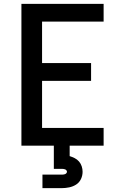

<svg xmlns="http://www.w3.org/2000/svg" viewBox="-20 -755 640 995"><path d="M91 0V-735H517V-643H198V-428H452V-336H198V-92H517V0ZM200 220V150H300Q304 150 308.5 149.5Q313 149 317 147.5Q321 146 324 142.5Q327 139 327 135Q327 131 324 127.5Q321 124 317 122.5Q313 121 308.5 120.5Q304 120 300 120H259V0H341V54Q354 58 367 64.5Q380 71 389.5 82Q399 93 403.5 107Q408 121 408 135Q408 155 399.5 173Q391 191 374.5 201.5Q358 212 338.5 216Q319 220 300 220Z"/></svg>

Font: Zed Mono Semibold Extended
Style: Regular
Weight: 600
Width: 7
Monospace: yes
Designer: Belleve Invis
Foundry: Belleve Invis
Version: Version 1.0.0; ttfautohint (v1.8.4)